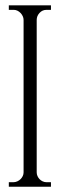

<svg xmlns="http://www.w3.org/2000/svg" viewBox="-20 -710 226 723"><path d="M171.9 -6.8H13.2V-23.9H30.8Q38.1 -23.9 45.2 -27.1Q52.2 -30.3 57.4 -35.4Q62.5 -40.5 65.7 -47.1Q68.8 -53.7 68.8 -61V-634.8Q68.8 -642.1 65.7 -648.9Q62.5 -655.8 57.4 -661.1Q52.2 -666.5 45.7 -669.7Q39.1 -672.9 32.2 -672.9H13.2V-689.9H171.9V-672.9H154.8Q139.6 -672.9 128.9 -661.4Q118.2 -649.9 118.2 -634.8V-61Q118.2 -53.7 121.1 -47.1Q124 -40.5 128.9 -35.4Q133.8 -30.3 140.6 -27.1Q147.5 -23.9 154.8 -23.9H171.9Z"/></svg>

Font: Bigelow Rules
Style: Regular
Weight: 400
Designer: Astigmatic (AOETI)
Foundry: Astigmatic (AOETI)
Version: Version 1.001